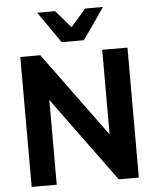

<svg xmlns="http://www.w3.org/2000/svg" viewBox="-62 -1006 856 1058"><g transform="rotate(-5 366.0 -477.0)"><path d="M208.5 0V-468.8L551.3 0H662.6V-718.8H522.9V-251L180.2 -718.8H69.8V0ZM427.2 -780.3 547.9 -953.6H448.7L365.7 -857.4L282.7 -953.6H183.6L304.2 -780.3Z"/></g></svg>

Font: Winston
Style: Bold
Weight: 700
Designer: Vernon Adams, Kim Jin-seong, David Berlow, Cristiano Sobral
Foundry: The Winston Project Authors
Version: Version 3.004